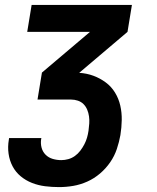

<svg xmlns="http://www.w3.org/2000/svg" viewBox="-20 -540 640 783"><path d="M221 223Q192 223 164 219.5Q136 216 110.5 206Q85 196 64.5 179Q44 162 31.5 138.5Q19 115 15 87Q11 59 16 30L17 23H149L148 26Q145 45 149.5 62Q154 79 166 91Q178 103 195 108Q212 113 230 113Q244 113 258.5 109Q273 105 285.5 96Q298 87 307.5 74.5Q317 62 324 48.5Q331 35 335 21Q339 7 341 -7Q343 -22 344 -36.5Q345 -51 343 -65.5Q341 -80 335.5 -93Q330 -106 320.5 -115.5Q311 -125 297.5 -129.5Q284 -134 270 -134H133L151 -244L347 -410H91L109 -520H518L500 -410L303 -243Q334 -241 361 -231Q388 -221 411 -204Q434 -187 449 -162.5Q464 -138 470.5 -109.5Q477 -81 476.5 -50.5Q476 -20 471 11Q466 39 456.5 67.5Q447 96 429.5 121.5Q412 147 388 167.5Q364 188 336 200.5Q308 213 279 218Q250 223 221 223Z"/></svg>

Font: Iosevka Aile Extrabold
Style: Italic
Weight: 800
Italic angle: -9°
Designer: Belleve Invis
Foundry: Belleve Invis
Version: Version 31.1.0; ttfautohint (v1.8.4)